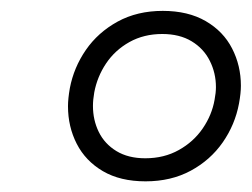

<svg xmlns="http://www.w3.org/2000/svg" viewBox="-20 -748 463 353"><path d="M105 -552.7Q105 -566.4 108.4 -585.9Q115.7 -624 137.9 -656.2Q160.2 -688.5 196.3 -708.3Q232.4 -728 279.3 -728Q325.7 -728 358.2 -709.2Q390.6 -690.4 406.7 -658.9Q422.9 -627.4 422.9 -590.3Q422.9 -576.7 419.4 -557.6Q412.1 -518.6 389.4 -486.1Q366.7 -453.6 330.6 -434.1Q294.4 -414.6 247.6 -414.6Q201.2 -414.6 169.2 -433.3Q137.2 -452.1 121.1 -483.6Q105 -515.1 105 -552.7ZM374.5 -564.5Q377 -577.6 377 -587.9Q377 -613.8 365.7 -636.2Q354.5 -658.7 332.3 -672.1Q310.1 -685.5 278.3 -685.5Q244.6 -685.5 218 -670.7Q191.4 -655.8 175 -631.3Q158.7 -606.9 153.3 -578.1Q150.9 -564.5 150.9 -553.2Q150.9 -527.3 161.6 -505.4Q172.4 -483.4 194.1 -470.2Q215.8 -457 247.1 -457Q281.7 -457 308.8 -472.2Q335.9 -487.3 352.8 -512Q369.6 -536.6 374.5 -564.5Z"/></svg>

Font: Reddit Sans Fudge Light Italic
Style: Regular
Weight: 300
Italic angle: -11.25°
Designer: Stephen Hutchings
Version: Version 1.013